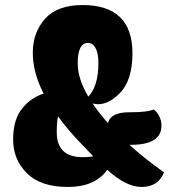

<svg xmlns="http://www.w3.org/2000/svg" viewBox="-20 -741 676 761"><path d="M408 -253Q418 -296 492 -296Q566 -296 588 -307Q600 -301 610 -282.5Q620 -264 620 -243Q620 -167 499 -167Q496 -167 493 -167Q548 -117 612 -71L630 -58Q629 -56 627.5 -52Q626 -48 619.5 -38Q613 -28 604 -20Q579 0 541 0Q480 0 405 -68Q357 0 249 0Q141 0 86.5 -54.5Q32 -109 32 -187.5Q32 -266 67 -310Q102 -354 153 -370Q110 -453 110 -532.5Q110 -612 158.5 -666.5Q207 -721 307 -721Q505 -721 505 -530Q505 -421 453 -370Q411 -328 369 -328Q358 -328 347 -331Q371 -295 408 -253ZM288 -490Q288 -429 330 -358Q370 -400 370 -491Q370 -531 358.5 -551Q347 -571 329 -571Q288 -571 288 -490ZM205 -217Q205 -118 308 -118Q330 -118 350 -121L307 -166Q251 -223 210 -280Q205 -259 205 -217Z"/></svg>

Font: Chela One
Style: Regular
Weight: 400
Designer: Miguel Hernandez
Foundry: LatinoType
Version: Version 1.001